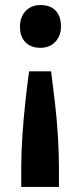

<svg xmlns="http://www.w3.org/2000/svg" viewBox="-20 -561 326 759"><path d="M182 -279Q190 -218 197.5 -152.5Q205 -87 209 -22Q213 43 213 102V178H64V102Q64 41 68.5 -25Q73 -91 80 -156Q87 -221 95 -279ZM221 -456Q221 -419 198.5 -395.5Q176 -372 140 -372Q102 -372 80.5 -394Q59 -416 59 -456Q59 -494 81.5 -517.5Q104 -541 140 -541Q179 -541 200 -519Q221 -497 221 -456Z"/></svg>

Font: Our Lexend SemiBold
Style: Regular
Weight: 600
Designer: Bonnie Shaver-Troup, Thomas Jockin
Foundry: Lexend
Version: Version 1.007